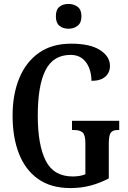

<svg xmlns="http://www.w3.org/2000/svg" viewBox="-20 -946 652 976"><path d="M338 10Q239 10 174 -36Q109 -82 76.5 -164.5Q44 -247 44 -358Q44 -466 78 -548.5Q112 -631 178 -677.5Q244 -724 342 -724Q438 -724 488.5 -691.5Q539 -659 539 -611Q539 -577 515 -556Q491 -535 445 -535Q445 -569 433.5 -599.5Q422 -630 398.5 -648.5Q375 -667 339 -667Q251 -667 211.5 -589.5Q172 -512 172 -358Q172 -209 212.5 -129Q253 -49 350 -49Q366 -49 382.5 -51.5Q399 -54 414 -60V-217Q414 -260 400 -272.5Q386 -285 357 -285H346V-332H586V-285H578Q554 -285 543.5 -272Q533 -259 533 -213V-39Q487 -15 439.5 -2.5Q392 10 338 10ZM328 -800Q300 -800 282 -815Q264 -830 264 -863Q264 -897 282 -911.5Q300 -926 328 -926Q355 -926 374.5 -911.5Q394 -897 394 -863Q394 -830 374.5 -815Q355 -800 328 -800Z"/></svg>

Font: Noto Serif Georgian ExtraCondensed SemiBold
Style: Regular
Weight: 600
Width: 2
Designer: Monotype Design Team, Akaki Razmadze
Foundry: Google LLC
Version: Version 2.003; ttfautohint (v1.8.4.7-5d5b)